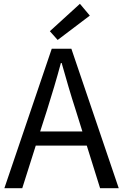

<svg xmlns="http://www.w3.org/2000/svg" viewBox="-20 -989 647 1009"><path d="M452 -907 400 -969 242 -825 283 -779ZM191 -298 227 -410C253 -493 277 -572 300 -658H304C328 -573 351 -493 378 -410L413 -298ZM506 0H604L355 -733H252L3 0H97L168 -224H436Z"/></svg>

Font: Noto Sans T Chinese Regular
Style: Regular
Weight: 400
Designer: Ryoko NISHIZUKA (kana & ideographs); Paul D. Hunt (Latin, Greek & Cyrillic); Wenlong ZHANG (bopomofo); Sandoll Communica
Foundry: Adobe Systems Incorporated
Version: Version 1.000;PS 1;hotconv 1.0.78;makeotf.lib2.5.61930